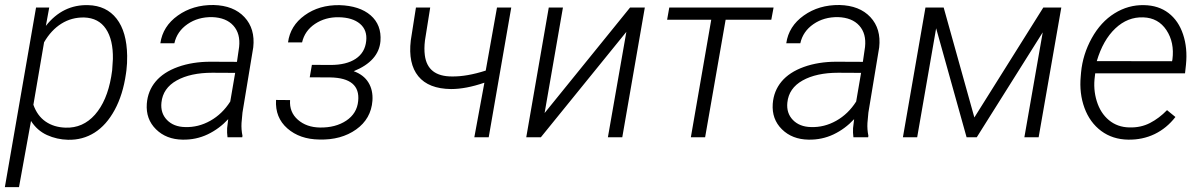

<svg xmlns="http://www.w3.org/2000/svg" viewBox="-33 -559 4889 782"><path d="M0 0ZM244.1 10.3Q198.7 9.3 158.4 -9Q118.2 -27.3 93.3 -66.4L44.4 203.1H-13.2L113.8 -528.3H167.5L153.8 -453.6Q222.7 -541 326.2 -538.1Q400.4 -536.1 441.9 -482.9Q483.4 -429.7 484.9 -332Q485.4 -301.3 481.9 -272.5L480 -258.8Q467.8 -173.3 434.1 -111.3Q400.4 -49.3 352.1 -18.8Q303.7 11.7 244.1 10.3ZM423.8 -272.5 426.8 -318.8Q428.2 -397 398.4 -441.4Q368.7 -485.8 310.1 -487.8Q258.8 -488.8 217 -462.6Q175.3 -436.5 146.5 -386.7L103 -132.3Q118.7 -87.4 152.6 -64Q186.5 -40.5 233.9 -39.1Q304.7 -36.6 353.8 -92Q402.8 -147.5 419.9 -246.6Z M560.5 0ZM893.6 0Q891.1 -18.6 892.1 -37.1L896.5 -73.7Q859.9 -34.2 812.7 -11.7Q765.6 10.7 710.9 9.8Q644 8.8 602.3 -32.5Q560.5 -73.7 564.9 -136.2Q568.8 -188.5 600.8 -226.8Q632.8 -265.1 691.9 -286.4Q751 -307.6 824.2 -307.6L932.1 -307.1L940.9 -367.7Q946.8 -421.9 917.5 -454.6Q888.2 -487.3 831.1 -489.3Q773.4 -490.2 730.7 -460.7Q688 -431.2 677.2 -382.8H620.1Q629.9 -452.1 691.4 -495.8Q752.9 -539.6 836.9 -538.6Q918.5 -536.6 962.6 -489.3Q1006.8 -441.9 998.5 -366.2L954.6 -100.6L950.7 -58.1Q949.2 -31.7 954.6 -5.9L953.6 0ZM720.7 -41.5Q774.4 -39.6 823.5 -67.1Q872.6 -94.7 904.8 -145.5L924.8 -262.2L831.5 -262.7Q742.7 -262.7 686.5 -231.2Q630.4 -199.7 624.5 -141.1Q620.1 -98.1 647.2 -70.3Q674.3 -42.5 720.7 -41.5Z M1313 -294.4Q1377.9 -294.4 1415.8 -319.6Q1453.6 -344.7 1458.5 -392.1Q1463.4 -436.5 1433.1 -462.2Q1402.8 -487.8 1346.7 -488.8Q1292 -489.7 1250 -461.7Q1208 -433.6 1197.3 -386.2H1140.1Q1148.9 -454.1 1207.8 -496.6Q1266.6 -539.1 1349.1 -538.1Q1431.6 -535.6 1476.6 -496.6Q1521.5 -457.5 1516.6 -391.6Q1509.8 -310.5 1407.7 -269Q1448.2 -254.4 1467.5 -223.1Q1486.8 -191.9 1483.9 -148.9Q1478.5 -75.2 1417.5 -31.7Q1356.4 11.7 1267.6 9.3Q1188 8.3 1137.5 -35.9Q1086.9 -80.1 1091.3 -151.9L1148.4 -151.4Q1145 -102.1 1180.2 -71.3Q1215.3 -40.5 1270 -39.6Q1333.5 -38.6 1377.2 -67.6Q1420.9 -96.7 1425.8 -147.5Q1435.5 -241.7 1311.5 -243.7L1228.5 -244.1L1237.3 -294.9Z M1957.5 0H1898.9L1939.9 -222.2Q1864.7 -196.3 1804.2 -196.3Q1712.4 -197.3 1670.7 -248.5Q1628.9 -299.8 1640.1 -394.5L1661.1 -528.3H1719.2L1697.8 -394Q1693.8 -360.8 1697.3 -334Q1708.5 -247.6 1807.6 -247.6Q1867.7 -246.6 1945.3 -271.5L1991.2 -528.3H2049.3Z M2533.2 -528.3H2593.3L2501.5 0H2442.9L2518.1 -429.2L2169.9 0H2110.4L2202.1 -528.3H2259.8L2185.1 -98.6Z M3108.4 -478.5H2922.4L2838.9 0H2780.8L2863.8 -478.5H2684.1L2692.9 -528.3H3117.7Z M3109.9 0ZM3442.9 0Q3440.4 -18.6 3441.4 -37.1L3445.8 -73.7Q3409.2 -34.2 3362.1 -11.7Q3314.9 10.7 3260.3 9.8Q3193.4 8.8 3151.6 -32.5Q3109.9 -73.7 3114.3 -136.2Q3118.2 -188.5 3150.1 -226.8Q3182.1 -265.1 3241.2 -286.4Q3300.3 -307.6 3373.5 -307.6L3481.4 -307.1L3490.2 -367.7Q3496.1 -421.9 3466.8 -454.6Q3437.5 -487.3 3380.4 -489.3Q3322.8 -490.2 3280 -460.7Q3237.3 -431.2 3226.6 -382.8H3169.4Q3179.2 -452.1 3240.7 -495.8Q3302.2 -539.6 3386.2 -538.6Q3467.8 -536.6 3512 -489.3Q3556.2 -441.9 3547.9 -366.2L3503.9 -100.6L3500 -58.1Q3498.5 -31.7 3503.9 -5.9L3502.9 0ZM3270 -41.5Q3323.7 -39.6 3372.8 -67.1Q3421.9 -94.7 3454.1 -145.5L3474.1 -262.2L3380.9 -262.7Q3292 -262.7 3235.8 -231.2Q3179.7 -199.7 3173.8 -141.1Q3169.4 -98.1 3196.5 -70.3Q3223.6 -42.5 3270 -41.5Z M3935.5 -80.6 4216.3 -528.3H4289.6L4197.3 0H4139.2L4213.9 -427.2L3945.3 0H3903.8L3779.8 -443.8L3702.6 0H3644.5L3736.3 -528.3H3810.5Z M4362.3 0ZM4562 9.8Q4498.5 8.8 4452.1 -25.6Q4405.8 -60.1 4384 -119.4Q4362.3 -178.7 4368.7 -247.6L4370.1 -264.2Q4377 -337.4 4413.6 -403.6Q4450.2 -469.7 4506.3 -504.6Q4562.5 -539.6 4626.5 -538.1Q4685.5 -537.1 4726.3 -505.9Q4767.1 -474.6 4785.6 -418.9Q4804.2 -363.3 4797.4 -295.9L4793.5 -260.3H4427.7L4426.3 -248.5Q4418.9 -195.3 4434.1 -146.7Q4449.2 -98.1 4483.6 -69.6Q4518.1 -41 4566.4 -40Q4613.3 -38.6 4650.9 -58.1Q4688.5 -77.6 4720.2 -110.4L4754.4 -82.5Q4718.8 -36.6 4669.7 -12.9Q4620.6 10.7 4562 9.8ZM4623.5 -488.3Q4560.1 -490.7 4509.8 -443.4Q4459.5 -396 4434.1 -310.1L4740.7 -309.6L4742.2 -316.9Q4751 -386.2 4717.8 -436.3Q4684.6 -486.3 4623.5 -488.3Z"/></svg>

Font: Roboto Light
Style: Italic
Weight: 300
Italic angle: -12°
Designer: Google
Version: Version 2.134; 2016; ttfautohint (v1.6)